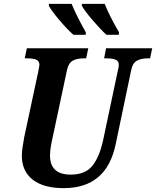

<svg xmlns="http://www.w3.org/2000/svg" viewBox="-20 -964 808 994"><path d="M93 -159Q93 -175 97 -203Q101 -231 105 -252L178 -593Q184 -623 184 -628Q184 -648 168 -655Q152 -662 120 -662H108L119 -714H437L426 -662H414Q379 -662 357 -650Q335 -638 327 -602L252 -250Q239 -194 239 -159Q239 -60 346 -60Q421 -60 458 -105.5Q495 -151 514 -239L590 -598Q595 -616 595 -628Q595 -648 578.5 -655Q562 -662 530 -662H519L529 -714H768L757 -662H745Q711 -662 688.5 -649.5Q666 -637 659 -600L579 -218Q532 10 310 10Q205 10 149 -34Q93 -78 93 -159ZM233 -934V-944H351Q370 -894 424 -797V-784H360Q328 -812 287 -860.5Q246 -909 233 -934ZM404 -934V-944H522Q547 -881 596 -797L595 -784H531Q500 -812 459 -860Q418 -908 404 -934Z"/></svg>

Font: Noto Serif Narrow
Style: Bold Italic
Weight: 700
Width: 4
Italic angle: -12°
Designer: Monotype Design Team
Foundry: Monotype Imaging Inc.
Version: Version 1.001